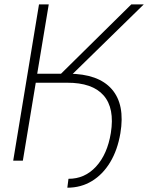

<svg xmlns="http://www.w3.org/2000/svg" viewBox="-20 -748 689 894"><path d="M177.2 -362.8 184.1 -404.8H298.8Q438 -404.3 500.5 -332.8Q563 -261.2 540.5 -127.4Q527.3 -49.3 492.9 7.6Q458.5 64.5 407.7 95.2Q356.9 126 293.5 126L298.8 84.5Q374.5 85 427.2 27.6Q480 -29.8 496.1 -128.9Q514.6 -244.1 462.4 -303.7Q410.2 -363.3 292 -362.8ZM41.5 0 161.6 -727.5H207L153.3 -404.8H264.2L591.3 -727.5H649.4L276.4 -362.8H146.5L86.4 0Z"/></svg>

Font: Inter 28pt ExtraLight
Style: Italic
Weight: 250
Italic angle: -9.3988°
Designer: Rasmus Andersson
Foundry: rsms
Version: Version 4.001;git-66647c0bb